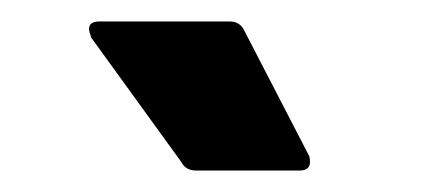

<svg xmlns="http://www.w3.org/2000/svg" viewBox="-20 -778 418 179"><path d="M163 -619Q153 -619 149 -627L65 -743Q63 -749 63 -751Q63 -758 73 -758H194Q204 -758 208 -749L268 -633Q269 -631 269 -627Q269 -619 259 -619Z"/></svg>

Font: LINE Seed JP_TTF Bold
Style: Regular
Weight: 700
Designer: LINE & Fontrix & Fontworks
Version: Version 1.009